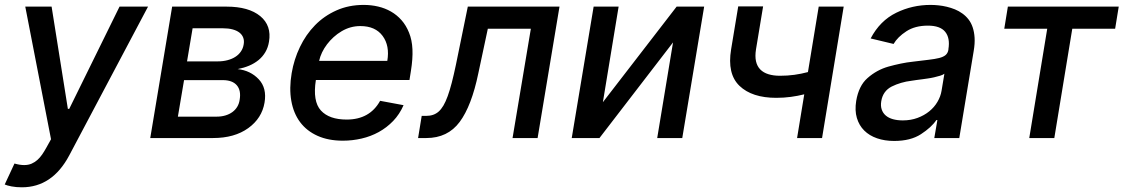

<svg xmlns="http://www.w3.org/2000/svg" viewBox="-31 -573 4664 797"><path d="M29.1 105.8Q51.1 112.2 69.2 112.2Q86.6 112.2 100.1 106.4Q113.6 100.5 124.5 90.7Q135.3 81 144.2 68Q153.1 55 160.9 40.8L180.8 5L73.9 -545.5H183.2L250.7 -121.1H256.4L465.2 -545.5H583.5L256.4 72.1Q186.1 204.5 59.7 204.5Q35.9 204.5 16.9 200.8Q-2.1 197.1 -11.4 192.8Z M592.7 0 683.6 -545.5H909.4Q1001.4 -545.5 1049.4 -506Q1096.9 -466.6 1085.6 -399.9Q1081.7 -375.7 1070.5 -356.7Q1059.3 -337.7 1042.3 -323.7Q1025.2 -309.7 1003.2 -300.4Q981.2 -291.2 955.6 -286.2Q1008.9 -280.2 1043 -244Q1077.4 -207.4 1067.1 -147Q1056.1 -82 999.6 -41.2Q942.5 0 853.3 0ZM707.4 -88.8H868.3Q888.1 -88.8 904.7 -93.8Q921.2 -98.7 933.6 -107.8Q946 -116.8 953.8 -129.8Q961.6 -142.8 963.8 -158.7Q970.5 -197.4 952.1 -218.9Q933.6 -240.4 893.8 -240.4H733ZM745.4 -318.2H872.5Q894.9 -318.2 913.5 -323.2Q932.2 -328.1 946.2 -337.2Q960.2 -346.2 969.1 -359.4Q978 -372.5 980.5 -388.5Q983.3 -404.1 978.7 -416.5Q974.1 -429 962.9 -437.7Q951.7 -446.4 934.3 -451Q916.9 -455.6 894.5 -455.6H768.5Z M1179.7 -269.2Q1189.3 -326.3 1214 -377.8Q1238.6 -429.3 1276.6 -468.2Q1314.6 -507.1 1365.6 -529.8Q1416.5 -552.6 1478.7 -552.6Q1509.9 -552.6 1538.7 -545.8Q1567.5 -539.1 1592 -525Q1616.5 -511 1635.7 -489.3Q1654.8 -467.7 1666.9 -437.5Q1679.3 -407.3 1681.1 -368.3Q1682.9 -329.2 1674.7 -278.4L1668.7 -240.8H1280.2Q1266.3 -152.3 1301.1 -114.3Q1335.6 -76.7 1408 -76.7Q1503.9 -76.7 1546.9 -154.5L1644.2 -136.4Q1627.8 -98.7 1601.2 -71Q1574.6 -43.3 1541.4 -25Q1508.2 -6.7 1470 2.1Q1431.8 11 1392.4 11Q1332 11 1287.3 -9.1Q1242.5 -29.1 1215 -65.7Q1187.5 -102.3 1178.3 -154.1Q1169 -206 1179.7 -269.2ZM1293.7 -320.3H1576.7Q1587.4 -383.2 1557.2 -424Q1527 -464.8 1464.8 -464.8Q1423.3 -464.8 1387.4 -443.5Q1369.3 -432.9 1353.9 -418.9Q1338.4 -404.8 1326.3 -388.8Q1314.3 -372.9 1305.9 -355.5Q1297.6 -338.1 1293.7 -320.3Z M1719.5 -92H1738.6Q1769.9 -92 1790.1 -110.1Q1800.4 -119.3 1809.7 -134.9Q1818.9 -150.6 1827.4 -174Q1835.9 -197.4 1844.3 -229.6Q1852.6 -261.7 1861.5 -304L1910.9 -545.5H2291.5L2200.6 0H2096.6L2172.6 -453.8H1994L1954.5 -268.5Q1926.5 -133.2 1877.1 -66.8Q1827.4 0 1738.6 0H1704.5Z M2433.2 -545.5H2536.9L2471.6 -148.8L2777.7 -545.5H2892L2801.1 0H2697.1L2762.8 -397L2457.4 0H2342.3Z M3003.9 -368.3 3033.4 -546.5H3136.7L3107.2 -368.3Q3102.6 -339.5 3107.2 -318.7Q3111.9 -297.9 3125 -284.6Q3138.1 -271.3 3158.9 -264.9Q3179.7 -258.5 3206.7 -258.5Q3237.9 -258.5 3266.3 -262.4Q3294.7 -266.3 3322.8 -273.8L3367.5 -545.5H3471.2L3381.4 0H3277.7L3307.5 -181.5Q3280.5 -174.7 3251.6 -170.8Q3222.7 -166.9 3191.4 -166.9Q3090.6 -166.9 3038.7 -216.6Q2986.9 -266.3 3003.9 -368.3Z M3523.1 -154.1Q3528.4 -185.4 3540 -209Q3551.5 -232.6 3570 -248.9Q3608.3 -282.7 3656.6 -296.5Q3682.2 -303.6 3707.6 -308.9Q3733 -314.3 3759.6 -317.1Q3796.9 -321.7 3823.3 -324.8Q3849.8 -327.8 3867.4 -332.2Q3884.9 -336.6 3894.2 -344.5Q3903.4 -352.3 3905.9 -366.5V-369Q3913.4 -415.1 3892.6 -440.9Q3871.8 -466.6 3820.7 -466.6Q3767.4 -466.6 3731.5 -443.2Q3695.3 -419.7 3678.3 -390.6L3583.1 -413.4Q3621.8 -487.2 3689.6 -520.2Q3755.7 -552.6 3831.7 -552.6Q3847.7 -552.6 3864.9 -550.8Q3882.1 -549 3899.3 -544.9Q3916.5 -540.8 3933.1 -534.1Q3949.6 -527.3 3963.8 -517Q3978.3 -506.7 3989.3 -492.5Q4000.4 -478.3 4006.7 -459.3Q4013.1 -440.3 4014.6 -416.2Q4016 -392 4011 -362.2L3951 0H3847.3L3860.1 -74.6H3855.8Q3835.6 -44.4 3791.9 -16Q3748.9 12.1 3680.4 12.1Q3641.7 12.1 3609.7 1.1Q3577.8 -9.9 3556.5 -31.1Q3535.2 -52.2 3525.9 -83.3Q3516.7 -114.3 3523.1 -154.1ZM3716.6 -73.2Q3749.6 -73.2 3777.5 -83.5Q3805.4 -93.8 3826.3 -110.8Q3847.3 -127.8 3860.4 -150.2Q3873.6 -172.6 3877.5 -196.7L3889.2 -267Q3883.5 -262.4 3871.6 -258.7Q3859.7 -255 3846.2 -252Q3832.7 -248.9 3820 -247.2Q3807.2 -245.4 3799.7 -244.3Q3784.8 -242.5 3773.6 -240.9Q3762.4 -239.3 3753.6 -237.9Q3730.1 -235.1 3709.5 -229Q3688.9 -223 3670.5 -213.8Q3633.9 -195 3627.1 -152.7Q3623.9 -133.2 3629.1 -118.3Q3634.2 -103.3 3646.1 -93.2Q3658 -83.1 3676.1 -78.1Q3694.2 -73.2 3716.6 -73.2Z M4137.8 -453.8 4152.7 -545.5H4612.9L4598 -453.8H4420.1L4345.5 0H4241.5L4316.1 -453.8Z"/></svg>

Font: Inter P Medium
Style: Italic
Weight: 500
Italic angle: 9.39999°
Designer: Rasmus Andersson
Foundry: rsms
Version: Version 3.018;git-588b23468